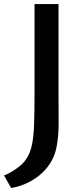

<svg xmlns="http://www.w3.org/2000/svg" viewBox="-38 -763 414 945"><path d="M16.5 162 -18 100.5Q20.5 86 60.5 53.5Q100.5 21 116 -36.5Q127.5 -80.5 129.8 -150Q132 -219.5 132 -297V-743H250V-299Q250 -226.5 250.5 -161.2Q251 -96 241 -42.5Q232 6 207.8 42.5Q183.5 79 150.8 104Q118 129 82.8 143.5Q47.5 158 16.5 162Z"/></svg>

Font: Koeln Type Sans
Style: Regular
Weight: 400
Designer: Eben Sorkin
Foundry: Eben Sorkin
Version: Version 2.001